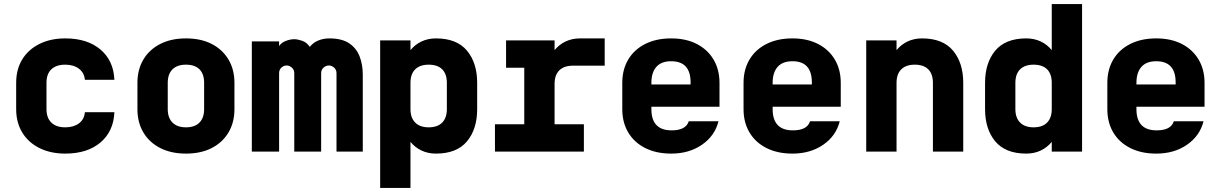

<svg xmlns="http://www.w3.org/2000/svg" viewBox="-20 -750 6040 950"><path d="M303 10Q230 10 175 -17.5Q120 -45 90 -94.5Q60 -144 60 -210V-340Q60 -407 90 -456Q120 -505 175 -532.5Q230 -560 303 -560Q412 -560 477 -505Q542 -450 546 -355H400Q397 -390 370.5 -410Q344 -430 303 -430Q258 -430 234 -407Q210 -384 210 -340V-210Q210 -167 234 -143.5Q258 -120 303 -120Q344 -120 370.5 -139.5Q397 -159 400 -195H546Q542 -100 477 -45Q412 10 303 10Z M900 10Q827 10 773 -17.5Q719 -45 689.5 -94.5Q660 -144 660 -210V-340Q660 -406 689.5 -455.5Q719 -505 773 -532.5Q827 -560 900 -560Q974 -560 1027.5 -532.5Q1081 -505 1110.5 -455.5Q1140 -406 1140 -340V-210Q1140 -144 1110.5 -94.5Q1081 -45 1027.5 -17.5Q974 10 900 10ZM900 -120Q944 -120 967 -143.5Q990 -167 990 -210V-340Q990 -384 967 -407Q944 -430 900 -430Q857 -430 833.5 -407Q810 -384 810 -340V-210Q810 -167 833.5 -143.5Q857 -120 900 -120Z M1226 0V-545H1361V-522Q1372 -539 1394 -547.5Q1416 -556 1436 -556Q1452 -556 1474.5 -548.5Q1497 -541 1513 -518Q1528 -538 1553.5 -549Q1579 -560 1610 -560Q1672 -560 1708 -535.5Q1744 -511 1759.5 -470.5Q1775 -430 1775 -381V0H1645V-388Q1645 -405 1633 -415.5Q1621 -426 1607 -426Q1593 -426 1581 -415.5Q1569 -405 1569 -388V0H1436V-388Q1436 -405 1424 -415.5Q1412 -426 1398 -426Q1384 -426 1372.5 -415.5Q1361 -405 1361 -388V0Z M1861 -550H2011V-502Q2034 -530 2066 -545Q2098 -560 2137 -560Q2240 -560 2290.5 -499.5Q2341 -439 2341 -340V-210Q2341 -111 2290.5 -50.5Q2240 10 2137 10Q2098 10 2066 -5Q2034 -20 2011 -48V180H1861ZM2101 -430Q2058 -430 2034.5 -407Q2011 -384 2011 -340V-210Q2011 -167 2034.5 -143.5Q2058 -120 2101 -120Q2145 -120 2168 -143.5Q2191 -167 2191 -210V-340Q2191 -384 2168 -407Q2145 -430 2101 -430Z M2429 0V-135H2574V-415H2484V-550H2724V-502Q2747 -530 2779 -545Q2811 -560 2850 -560H2972V-425H2814Q2771 -425 2747.5 -402Q2724 -379 2724 -335V-135H2869V0Z M3301 10Q3227 10 3172.5 -17.5Q3118 -45 3088.5 -94.5Q3059 -144 3059 -210V-340Q3059 -406 3088.5 -455.5Q3118 -505 3172.5 -532.5Q3227 -560 3301 -560Q3374 -560 3427.5 -532.5Q3481 -505 3510.5 -455.5Q3540 -406 3540 -340V-222H3203V-210Q3203 -105 3303 -105Q3374 -105 3388 -150H3535Q3517 -78 3453.5 -34Q3390 10 3301 10ZM3203 -332H3397V-342Q3397 -447 3301 -447Q3252 -447 3227.5 -419Q3203 -391 3203 -340Z M3901 10Q3827 10 3772.5 -17.5Q3718 -45 3688.5 -94.5Q3659 -144 3659 -210V-340Q3659 -406 3688.5 -455.5Q3718 -505 3772.5 -532.5Q3827 -560 3901 -560Q3974 -560 4027.5 -532.5Q4081 -505 4110.5 -455.5Q4140 -406 4140 -340V-222H3803V-210Q3803 -105 3903 -105Q3974 -105 3988 -150H4135Q4117 -78 4053.5 -34Q3990 10 3901 10ZM3803 -332H3997V-342Q3997 -447 3901 -447Q3852 -447 3827.5 -419Q3803 -391 3803 -340Z M4266 0V-550H4416V-502Q4439 -530 4471 -545Q4503 -560 4542 -560Q4645 -560 4695.5 -499.5Q4746 -439 4746 -340V0H4596V-340Q4596 -384 4573 -407Q4550 -430 4506 -430Q4463 -430 4439.5 -407Q4416 -384 4416 -340V0Z M5334 0H5184V-48Q5161 -20 5129 -5Q5097 10 5058 10Q4955 10 4904.5 -50.5Q4854 -111 4854 -210V-340Q4854 -439 4904.5 -499.5Q4955 -560 5058 -560Q5097 -560 5129 -545Q5161 -530 5184 -502V-730H5334ZM5094 -430Q5051 -430 5027.5 -407Q5004 -384 5004 -340V-210Q5004 -167 5027.5 -143.5Q5051 -120 5094 -120Q5138 -120 5161 -143.5Q5184 -167 5184 -210V-340Q5184 -384 5161 -407Q5138 -430 5094 -430Z M5701 10Q5627 10 5572.5 -17.5Q5518 -45 5488.5 -94.5Q5459 -144 5459 -210V-340Q5459 -406 5488.5 -455.5Q5518 -505 5572.5 -532.5Q5627 -560 5701 -560Q5774 -560 5827.5 -532.5Q5881 -505 5910.5 -455.5Q5940 -406 5940 -340V-222H5603V-210Q5603 -105 5703 -105Q5774 -105 5788 -150H5935Q5917 -78 5853.5 -34Q5790 10 5701 10ZM5603 -332H5797V-342Q5797 -447 5701 -447Q5652 -447 5627.5 -419Q5603 -391 5603 -340Z"/></svg>

Font: Tiny ExtraBold
Style: Regular
Weight: 800
Designer: Philipp Nurullin, Konstantin Bulenkov
Foundry: JetBrains
Version: Version 2.251; ttfautohint (v1.8.4.7-5d5b)